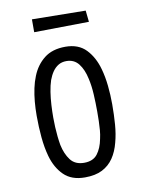

<svg xmlns="http://www.w3.org/2000/svg" viewBox="-78 -714 584 779"><g transform="rotate(-10 214.0 -324.5)"><path d="M209 10Q154 10 122.5 -21Q91 -52 77 -102Q67 -138 63 -181Q59 -224 59 -270Q59 -300 61.5 -328Q64 -356 69.5 -382Q75 -408 84 -430Q101 -473 134.5 -499.5Q168 -526 222 -526Q276 -526 307 -493.5Q338 -461 352 -410Q361 -378 365 -340Q369 -302 369 -263Q369 -220 366 -180.5Q363 -141 354 -108Q345 -72 327 -45.5Q309 -19 280.5 -4.5Q252 10 209 10ZM216 -49Q253 -49 271 -72.5Q289 -96 296 -133Q300 -150 301.5 -168Q303 -186 303.5 -205.5Q304 -225 304 -244Q304 -280 302 -316Q300 -352 293 -382Q285 -420 266.5 -444Q248 -468 216 -468Q197 -468 183 -459.5Q169 -451 159 -436.5Q149 -422 142 -403Q135 -382 131 -356Q127 -330 125.5 -303Q124 -276 124 -251Q124 -232 125 -212Q126 -192 128 -173Q130 -154 133 -137Q141 -99 160 -74Q179 -49 216 -49ZM108 -606V-659L329 -656L334 -609Z"/></g></svg>

Font: Truculenta
Style: Regular
Weight: 400
Designer: Ivan Castro, Eva Sanz & Omnibus-Type Team
Foundry: Omnibus-Type
Version: Version 1.002